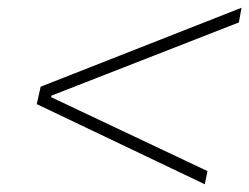

<svg xmlns="http://www.w3.org/2000/svg" viewBox="-20 -609 644 496"><path d="M604 -589 597 -551 113 -362 112 -358 516 -167 509 -133 75 -340 85 -385Z"/></svg>

Font: Mona Sans ExtraLight
Style: Italic
Weight: 200
Italic angle: -11.6951°
Designer: Deni Anggara
Foundry: GitHub
Version: Version 2.000